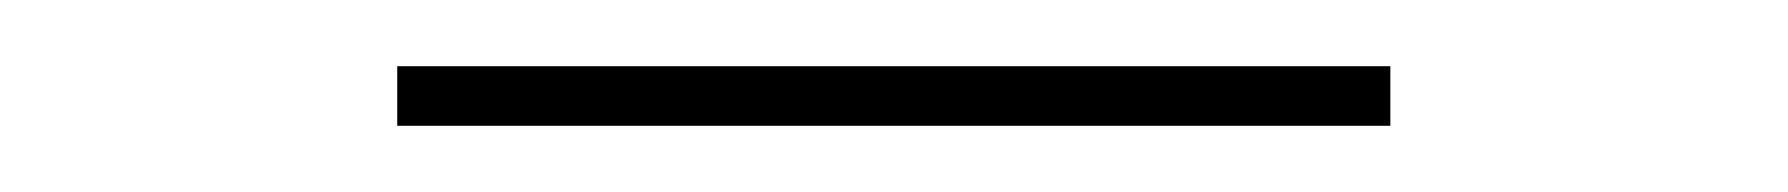

<svg xmlns="http://www.w3.org/2000/svg" viewBox="-20 -699 540 58"><path d="M100 -661V-679H400V-661Z"/></svg>

Font: Iosevka SS18 Thin
Style: Regular
Weight: 100
Monospace: yes
Designer: Belleve Invis
Foundry: Belleve Invis
Version: Version 25.1.1; ttfautohint (v1.8.4)